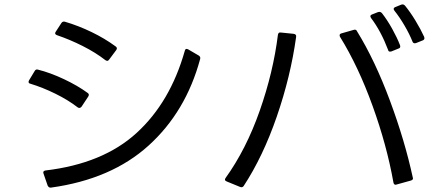

<svg xmlns="http://www.w3.org/2000/svg" viewBox="-20 -850 1975 874"><path d="M468 -573Q465 -573 460 -576Q415 -611 356.5 -640.5Q298 -670 239 -690Q226 -695 234 -706L260 -746Q266 -754 276 -751Q337 -733 397 -704Q457 -675 506 -639Q512 -635 512 -629Q512 -627 509 -622L477 -579Q473 -573 468 -573ZM177 -65Q177 -72 187 -74Q449 -105 602 -245Q755 -385 821 -618Q824 -632 837 -625L885 -597Q894 -591 891 -581Q826 -341 656.5 -187.5Q487 -34 212 4H209Q202 4 197 -5L178 -60Q177 -62 177 -65ZM334 -361Q290 -395 232 -423.5Q174 -452 118 -469Q112 -470 110.5 -474.5Q109 -479 112 -484L138 -527Q143 -536 153 -533Q209 -519 271.5 -489.5Q334 -460 379 -427Q388 -421 382 -411L351 -364Q343 -355 334 -361Z M1868 -653Q1861 -653 1858 -660Q1844 -695 1821.5 -733.5Q1799 -772 1775 -802Q1772 -807 1772 -809Q1772 -815 1780 -818L1807 -829Q1809 -830 1813 -830Q1818 -830 1823 -825Q1847 -796 1871 -756.5Q1895 -717 1911 -682Q1912 -680 1912 -676Q1912 -669 1904 -666L1874 -654Q1872 -653 1868 -653ZM1756 -615Q1748 -615 1747 -622Q1714 -709 1669 -768Q1666 -773 1666 -776Q1666 -781 1673 -784L1701 -795Q1703 -796 1707 -796Q1713 -796 1718 -791Q1743 -759 1765.5 -718.5Q1788 -678 1801 -644Q1802 -642 1802 -639Q1802 -631 1794 -629L1762 -616Q1760 -615 1756 -615ZM1781 -9Q1773 -9 1771 -19Q1741 -188 1676 -368Q1611 -548 1528 -682Q1526 -685 1526 -689Q1526 -696 1534 -698L1590 -714Q1592 -715 1595 -715Q1602 -715 1605 -708Q1687 -575 1755 -392Q1823 -209 1859 -42L1860 -38Q1860 -31 1850 -28L1785 -10ZM1007 -40Q1101 -171 1162.5 -346.5Q1224 -522 1245 -691Q1247 -704 1258 -702L1317 -696Q1330 -694 1328 -682Q1303 -502 1240 -319.5Q1177 -137 1089 -3Q1083 5 1073 1L1012 -24Q999 -29 1007 -40Z"/></svg>

Font: LINE Seed JP_TTF Regular
Style: Regular
Weight: 400
Designer: LINE & Fontrix & Fontworks
Version: Version 1.002